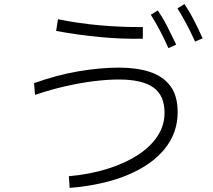

<svg xmlns="http://www.w3.org/2000/svg" viewBox="-20 -869 1040 937"><path d="M320 48 316 -9Q417 -18 502.5 -44.5Q588 -71 651 -111.5Q714 -152 748.5 -204.5Q783 -257 783 -318Q783 -404 728 -442.5Q673 -481 560 -481Q505 -481 439.5 -473Q374 -465 301 -448.5Q228 -432 151 -406L146 -463Q257 -503 363 -521Q469 -539 561 -539Q646 -539 710 -518.5Q774 -498 810.5 -450.5Q847 -403 847 -321Q847 -222 785 -144Q723 -66 605 -16Q487 34 320 48ZM677 -680Q576 -678 469.5 -688Q363 -698 254 -718L263 -775Q368 -754 473 -745Q578 -736 677 -737ZM802 -634Q782 -679 761 -719Q740 -759 716 -797L750 -818Q777 -778 798.5 -735.5Q820 -693 840 -651ZM932 -666Q912 -710 891 -750Q870 -790 846 -828L880 -849Q907 -809 928.5 -766.5Q950 -724 969 -682Z"/></svg>

Font: Murecho Thin Light
Style: Regular
Weight: 300
Version: Version 1.010